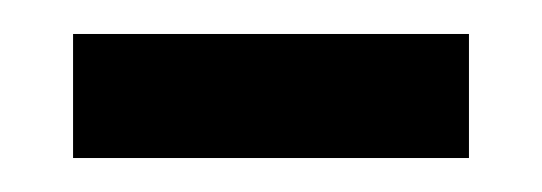

<svg xmlns="http://www.w3.org/2000/svg" viewBox="-20 -329 319 113"><path d="M23 -236V-309H256V-236Z"/></svg>

Font: Noto Serif Ethiopic Condensed
Style: Regular
Weight: 400
Width: 3
Designer: Monotype Design Team
Foundry: Monotype Imaging Inc.
Version: Version 2.102; ttfautohint (v1.8.4.7-5d5b)